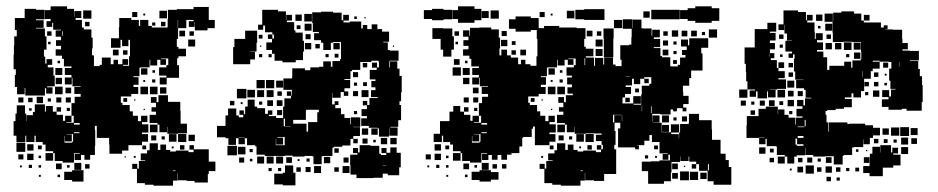

<svg xmlns="http://www.w3.org/2000/svg" viewBox="-20 -557 2964 607"><path d="M60 -107H32V-128H23V-174H29V-198H33V-224H59V-198H63V-174H64V-193H84V-203H90V-227H122V-204H125V-222H147V-204H159V-218H173V-204H159V-194H179V-175H186V-191H206V-171H190V-169H213V-191H206V-231H232H216V-251H235V-260H215V-282H235V-284H209V-311H207V-290H185V-312H206V-320H185V-342H206V-347H182V-371H176V-381H156V-401H173V-412H157V-430H173V-441H156V-461H173V-463H148V-485H145V-472H127V-490H140V-497H122V-525H140V-537H192V-529H214V-504H215V-522H237V-500H219V-494H239V-470H245V-464H269V-438H273V-404H271V-382H277V-352V-348H295V-352H302V-375H330V-354H339V-368H353V-354H367V-370H385V-352H369V-349H388V-379H391V-406V-431H361V-406H331V-436H356V-471H357V-500H395V-494H419V-475H423V-494H449V-475H460V-470H485H510V-497H511V-526H539V-528H569H592V-535H640V-494H659V-468H636V-461H596V-487H595V-472H577V-490H592V-494H569V-468H543V-434H539V-409H544V-373H540V-351H546V-311H507V-290H485V-312H506V-318H483V-344H506V-351H512V-372H489V-370H505V-352H487V-368H477V-350H455V-368H453V-344H424V-343H421V-316H402V-313H418V-289H402V-282H417V-260H395V-252H362V-232H367V-225H390V-205H400V-191H416V-174H426V-191H446V-171H429V-164H449V-138H429V-133H448V-109H429V-98H399H386V-81H366V-98V-71H326V-100H325V-121H286V-159H280V-146H281V-96H280V-67H265V-52H247V-67H236V-51H216V-71H232V-73H214V-43H178V-48H153V-73H148V-79H124V-100H115V-108H93V-128H89V-108H63V-128H60ZM58 -259H34V-282H27V-320H30V-338H23V-384H24V-413H25V-442H33V-462H27V-500H58V-529H94V-526H121V-496H94V-493H118V-469H94V-467H122V-442H127V-400H119V-378H103H123V-356H127V-370H145V-352H131V-344H149V-318H131H153V-284H129V-281H146V-261H126V-278H122V-255H90H60V-279H58ZM269 -498H243V-524H269ZM508 -499H484V-523H508ZM414 -503H398V-519H414ZM439 -508H433V-514H439ZM543 -468V-494H542V-468ZM263 -474H249V-488H263ZM503 -474H489V-488H503ZM471 -476H461V-486H471ZM565 -442H547V-460H565ZM178 -444V-458H176V-444ZM143 -444H129V-458H143ZM593 -444H579V-458H593ZM597 -410H575V-432H597ZM386 -411H366V-431H386ZM140 -417H132V-425H140ZM568 -379H544V-403H568ZM355 -382H337V-400H355ZM383 -384H369V-398H383ZM170 -357H162V-365H170ZM177 -320H155V-342H177ZM446 -321H426V-341H446ZM470 -327H462V-335H470ZM176 -291H156V-311H176ZM471 -296H461V-306H471ZM439 -298H433V-304H439ZM448 -259H424V-283H448ZM478 -259H454V-283H478ZM178 -259H154V-283H178ZM506 -261H486V-281H506ZM205 -262H187V-280H205ZM508 -139H484V-163H501H478V-168H453V-194H473V-232H457V-250H475V-234H481V-256H511V-235H550V-206H551V-166H571V-136H543V-134H509V-156H508ZM116 -231H96V-251H116ZM204 -233H188V-249H204ZM174 -233H158V-249H174ZM54 -233H38V-249H54ZM83 -234H69V-248H83ZM382 -235H370V-247H382ZM141 -236H131V-246H141ZM408 -239H404V-243H408ZM473 -204H459V-218H473ZM201 -206H191V-216H201ZM80 -207H72V-215H80ZM438 -209H434V-213H438ZM214 -163H232V-168H214V-136H231V-139H214ZM478 -139H454V-163H478ZM569 -108H543V-134H569ZM207 -110H185V-127H184V-106H208V-109H211V-133H190V-132H207ZM538 -109H514V-133H538ZM596 -111H576V-131H596ZM474 -113H458V-129H474ZM501 -116H491V-126H501ZM60 -77H32V-105H60ZM527 30H465V27H438V22H413V-23H398V-39H414V-24H419V-48H439V-50H425V-72H445V-82H453V-104H479V-83H487V-100H505V-83H518V-78H536V-81H576V-76H592V-84H579V-98H593V-85H640V-55V-46H661V-16H640V-7H637V20H595V15H570V13H542V-10H541V14H527ZM86 -81H66V-101H86ZM563 -84H549V-98H563ZM112 -85H100V-97H112ZM442 -85H430V-97H442ZM529 -88H523V-94H529ZM148 -49H124V-73H148ZM86 -51H66V-71H86ZM54 -53H38V-69H54ZM110 -57H102V-65H110ZM409 -58H403V-64H409ZM378 -59H374V-63H378ZM237 -20H215V-42H237ZM175 -22H157V-40H175ZM263 -24H249V-38H263ZM81 -26H71V-36H81ZM110 -27H102V-35H110ZM200 -27H192V-35H200ZM49 -28H43V-34H49ZM244 17H208V12H183V-14H208V-19H244ZM527 -16H535V-18H527ZM170 3H162V-5H170ZM109 2H103V-4H109Z M915 -360H873V-365H848V-387H840V-399H822V-423H840V-434H827V-448H841V-455H818V-476H812V-463H796V-479H809V-526H859V-521H884V-494H885V-510H903V-492H887V-487H910V-461H914V-454H937V-428H917H941V-394H938V-367H915ZM726 -99H702V-120H693V-123H666V-159H693V-162V-192H701V-214H727V-192H735V-186H749V-194H737V-208H751V-196H755V-220H793V-215H818V-197H827V-208H841V-194H830V-190H853V-184H875V-220H879V-246H900V-254H887V-268H901V-255H903V-273H876V-309H903V-312H904V-341H944V-335H961V-344H989V-346H1002V-363H1026V-346H1031V-364H1055V-370H1058V-395V-424H1033V-422H1026V-399H1002V-422H995V-430H973V-452H988V-456H969V-484H967V-518H995V-520H1033V-517H1060V-493H1065V-510H1083V-492H1066V-486H1086V-489H1122V-467H1127V-478H1141V-465H1155V-480H1173V-465H1188V-457H1210V-425H1192V-423H1206V-399H1192H1212V-397H1240V-365H1212V-363H1210V-344H1212V-363H1236V-340H1243V-317H1250V-265H1248V-237H1243V-225H1248V-177H1239V-156H1214V-154H1237V-128H1211V-151H1210V-125H1178V-151H1174V-131H1154V-151H1174V-153H1146V-159H1122V-183H1140V-190H1123V-212H1140V-224H1127V-238H1141V-225H1148V-247H1174V-250H1153V-272H1167V-281H1154V-301H1167V-306H1149V-336H1171V-343H1156V-359H1172V-344H1178V-363H1176V-365H1154V-361H1119V-336H1093V-332H1088V-307H1069V-304H1087V-278H1069V-268H1081V-254H1067V-266H1057V-248H1031V-263H1030V-245V-227H1038V-237H1050V-225H1040V-215H1058V-196H1069V-184H1087V-164H1089V-186H1119V-156H1097V-155H1118V-127H1097V-118H1111V-104H1097V-118H1088V-97H1062V-93H1035V-90H1031V-64H1002V-63H997V-38H971V-63H966V-64H943V-62H905V-65H881V-64H851H817V-93V-68H791V-94H816H787V-116V-98H761V-120H754V-101H734V-120H726ZM966 -489H942V-513H966ZM934 -491H914V-511H934ZM1108 -497H1100V-505H1108ZM1136 -499H1132V-503H1136ZM965 -460H943V-482H965ZM930 -465H918V-477H930ZM771 -354H717V-408H721V-434H755V-460H793V-422H791V-394H771V-393H786V-369H771ZM962 -433H946V-449H962ZM846 -435V-448H841V-435ZM810 -435H798V-447H810ZM964 -401H944V-421H964ZM1054 -401H1034V-421H1054ZM991 -404H977V-418H991ZM1226 -409H1222V-413H1226ZM806 -409H802V-413H806ZM1050 -375H1038V-387H1050ZM839 -376H829V-386H839ZM809 -376H799V-386H809ZM1019 -376H1009V-386H1019ZM1141 -344H1127V-358H1141ZM1112 -313H1096V-329H1112ZM817 -278H791V-304H817ZM847 -278H821V-304H847ZM875 -280H853V-302H875ZM1140 -285H1128V-297H1140ZM1109 -286H1099V-296H1109ZM759 -246H729V-276H759ZM786 -249H762V-273H786ZM1145 -250H1123V-272H1145ZM815 -250H793V-272H815ZM845 -250H823V-272H845ZM1112 -253H1096V-269H1112ZM871 -254H857V-268H871ZM1175 -251V-264V-251ZM785 -220H763V-242H785ZM873 -222H855V-240H873ZM843 -222H825V-240H843ZM721 -224H707V-238H721ZM809 -226H799V-236H809ZM747 -228H741V-234H747ZM947 -178H907V-166H949V-141H954V-171H983V-202H988V-210H963H948V-207H947ZM872 -193H856V-209H872ZM1109 -196H1099V-206H1109ZM881 -158V-182H877V-158ZM881 -157H899V-158H881ZM1144 -131H1124V-151H1144ZM881 -125H896H881ZM875 -100H853V-118H852V-98H880V-124H857V-122H875ZM735 -121H753V-122H735ZM1234 -101H1214V-121H1234ZM1204 -101H1184V-121H1204ZM1142 -103H1126V-119H1142ZM1168 -107H1160V-115H1168ZM1161 6H1107V-5H1088V-34H1087V-68H1110V-73H1096V-89H1112V-75H1117V-98H1151V-96H1179V-71H1184V-67H1201V-73H1186V-89H1202V-74H1214V-91H1234V-74H1247V-28H1242V-3H1206V-8H1190V5H1161ZM881 -97H896H881ZM729 -66H699V-96H729ZM756 -69H732V-93H756ZM1051 -74H1037V-88H1051ZM779 -76H769V-86H779ZM845 -40H823V-62H845ZM815 -40H793V-62H815ZM875 -40H853V-62H875ZM1024 -41H1004V-61H1024ZM903 -42H885V-60H903ZM752 -43H736V-59H752ZM1082 -43H1066V-59H1082ZM959 -46H949V-56H959ZM778 -47H770V-55H778ZM927 -48H921V-54H927ZM1190 -34H1201V-35H1190ZM914 29H874V26H847V-8H874V-11H881V-34H907V-11H914ZM995 -10H973V-32H995ZM1085 -10H1063V-32H1085ZM962 -13H946V-29H962ZM1051 -14H1037V-28H1051ZM931 -14H917V-28H931ZM869 -16H859V-26H869ZM839 -16H829V-26H839Z M2230 -485H2178V-491H2154V-497H2130V-525H2154V-531H2178V-537H2230V-531H2254V-491H2230ZM1480 -485H1428V-497H1410V-525H1428V-537H1480V-529H1502V-493H1480ZM1382 -493H1346V-497H1320V-525H1346V-529H1382V-526H1409V-496H1382ZM1891 -494H1857H1827V-496H1799V-526H1827V-528H1857H1891ZM2129 -496H2099H2069H2039V-526H2069H2099H2129ZM1557 -498H1531V-524H1557ZM1796 -499H1772V-523H1796ZM1525 -500H1503V-522H1525ZM2034 -501H2014V-521H2034ZM1702 -503H1686V-519H1702ZM1727 -508H1721V-514H1727ZM1377 -108H1351V-134H1371V-174H1400V-175H1401V-204H1413V-222H1435V-204H1447V-218H1461V-204H1447V-194H1467V-175H1474V-191H1494V-171H1478V-169H1501V-191H1494V-231H1520H1504V-251H1523V-260H1503V-282H1523V-284H1497V-311H1495V-290H1473V-312H1494V-320H1473V-342H1494V-347H1470V-371H1464V-381H1444V-401H1461V-412H1445V-430H1461V-441H1444V-461H1464V-444H1466V-469H1495V-470H1533V-464H1557V-438H1561V-404H1559V-382H1595V-375H1618V-354H1627V-368H1641V-354H1657V-349H1676V-379H1679V-406V-434H1677V-462H1658V-457H1610V-466H1589V-496H1610V-505H1658V-500H1683V-468H1700V-475H1748V-470H1773H1803V-468H1831V-434H1827V-409H1832V-375H1858V-349H1861V-374H1887V-353H1890V-375H1918V-353H1926V-348H1945V-368H1941V-414H1969V-416H1976V-439H1977V-466H1949V-496H1979V-468H1980V-495H2008V-468H2011V-467H2040V-444H2042V-463H2066V-439H2047V-434H2067V-408H2047V-405H2068V-380H2073V-376H2099V-348H2101V-347H2123V-352H2130V-375H2147V-383H2136V-399H2151V-410H2133V-432H2155V-414H2159V-436H2189V-414V-436H2219V-406H2197V-388H2201V-334H2165V-310H2159V-286H2139V-267H2140V-254H2157V-228H2140V-217H2150V-205H2138V-215H2120V-205H2108V-211H2100V-195H2068V-211V-197H2042V-172H2043V-192H2065V-170H2045V-169H2072V-139H2101V-164H2127V-138H2130V-165H2157V-168H2158V-197H2190V-177H2230V-148H2231V-115H2258V-71H2274V-51H2284V-29H2292V27H2236V16H2217V-17H2190V-38H2181V-24H2167V-38H2181V-46H2159V-62H2157V-48H2131V-62H2130V-45H2103V-12H2101V16H2079V24H2029V-16H2009V-46H2038V-47H2065V-50H2098V-68H2093V-52H2075V-70H2091V-72H2065V-108H2041V-130H2019H2033V-112H2017V-98H1994V-97H2000V-85H1988V-91H1934V-151H1941V-169H1923V-143H1926V-99H1922V-85H1928V-55V-7H1890V15H1858V13H1830V-10H1829V14H1815V30H1753V27H1726V22H1701V-23H1686V-39H1702V-24H1707V-48H1727V-50H1713V-72H1733V-82H1741V-104H1767V-83H1775V-100H1793V-83H1806V-78H1824V-81H1864V-76H1880V-84H1867V-98H1881V-85H1886V-99H1882V-111H1864V-131H1882V-135H1858V-136H1831V-134H1797V-156H1796V-139H1772V-163H1789H1766V-168H1741V-194H1761V-232H1745V-250H1763V-234H1769V-256H1791V-261H1774V-281H1788V-290H1773V-312H1788V-318H1771V-344H1794V-351H1800V-372H1777V-370H1793V-352H1775V-368H1765V-350H1743V-368H1741V-344H1712V-343H1709V-316H1690V-313H1706V-289H1690V-282H1705V-260H1683V-252H1650V-232H1655V-225H1678V-205H1688V-191H1704V-174H1714V-191H1734V-171H1717V-164H1737V-138H1717V-133H1736V-109H1717V-98H1671V-128V-157H1665V-150H1661V-124H1634V-121H1631V-94H1622V-73H1597V-68H1583V-52H1565V-67H1553V-52H1535V-67H1524V-51H1504V-71H1520V-73H1502V-43H1466V-48H1441V-73H1436V-79H1412V-100H1403V-108H1381V-128H1377ZM1947 -468H1921V-494H1947ZM1407 -378H1381V-400H1373V-434H1347V-468H1381V-467H1410V-442H1415V-400H1407ZM1919 -406H1889V-435H1888V-467H1920V-435H1919ZM2247 -438H2221V-464H2247ZM2124 -441H2104V-461H2124ZM1853 -442H1835V-460H1853ZM2153 -442H2135V-460H2153ZM2183 -442H2165V-460H2183ZM1582 -443H1566V-459H1582ZM2091 -444H2077V-458H2091ZM1431 -444H1417V-458H1431ZM1881 -444H1867V-458H1881ZM2209 -446H2199V-456H2209ZM1885 -410H1863V-432H1885ZM1584 -411H1564V-431H1584ZM2092 -413H2076V-429H2092ZM1610 -415H1598V-427H1610ZM2119 -416H2109V-426H2119ZM1428 -417H1420V-425H1428ZM1919 -376H1889V-406H1919ZM1856 -379H1832V-403H1856ZM1885 -380H1863V-402H1885ZM1583 -382H1565V-400H1583ZM2093 -382H2075V-400H2093ZM1643 -382H1625V-400H1643ZM1611 -384H1597V-398H1611ZM2119 -386H2109V-396H2119ZM1830 -351V-373H1828V-351ZM1433 -352H1415V-370H1433ZM2120 -355H2108V-367H2120ZM1458 -357H1450V-365H1458ZM1437 -318H1411V-344H1437ZM1465 -320H1443V-342H1465ZM1734 -321H1714V-341H1734ZM1758 -327H1750V-335H1758ZM1958 -315H1971V-316H1958ZM1956 -249H1948V-230H1982V-253H2006V-229H1983V-226H2007V-258H2009V-286H2033V-292H2039V-313H2036H2017V-308H2031V-294H2017V-308H2004V-291H1984V-308H1978V-287H1958V-282H1975V-260H1956ZM1464 -291H1444V-311H1464ZM1759 -296H1749V-306H1759ZM1727 -298H1721V-304H1727ZM1736 -259H1712V-283H1736ZM1766 -259H1742V-283H1766ZM1493 -262H1475V-280H1493ZM2000 -265H1988V-277H2000ZM1492 -233H1476V-249H1492ZM1462 -233H1446V-249H1462ZM1971 -234H1957V-248H1971ZM1670 -235H1658V-247H1670ZM1696 -239H1692V-243H1696ZM2010 -205V-224H2009V-205ZM2040 -199V-221H2038V-199ZM1761 -204H1747V-218H1761ZM1489 -206H1479V-216H1489ZM1726 -209H1722V-213H1726ZM1921 -194H1918V-170H1922V-193H1945V-194H1921ZM2095 -170H2073V-192H2095ZM1947 -174V-192H1946V-174ZM2152 -173H2136V-189H2152ZM2119 -176H2109V-186H2119ZM1502 -163H1520V-168H1502V-136H1519V-139H1502ZM1766 -139H1742V-163H1766ZM2095 -140H2073V-162H2095ZM2126 -133V-120H2127V-138H2102V-133ZM1857 -108H1831V-134H1857ZM1495 -110H1473V-127H1472V-106H1496V-109H1499V-133H1478V-132H1495ZM1826 -109H1802V-133H1826ZM1762 -113H1746V-129H1762ZM1789 -116H1779V-126H1789ZM1374 -81H1354V-101H1374ZM1851 -84H1837V-98H1851ZM1400 -85H1388V-97H1400ZM1730 -85H1718V-97H1730ZM2060 -85H2048V-97H2060ZM1817 -88H1811V-94H1817ZM1436 -49H1412V-73H1436ZM1374 -51H1354V-71H1374ZM1342 -53H1326V-69H1342ZM2029 -56H2019V-66H2029ZM1398 -57H1390V-65H1398ZM2057 -58H2051V-64H2057ZM1697 -58H1691V-64H1697ZM1525 -20H1503V-42H1525ZM2123 -22H2105V-40H2123ZM1463 -22H1445V-40H1463ZM2221 -18V-38H2218V-18ZM1551 -24H1537V-38H1551ZM1581 -24H1567V-38H1581ZM1369 -26H1359V-36H1369ZM1398 -27H1390V-35H1398ZM1488 -27H1480V-35H1488ZM1337 -28H1331V-34H1337ZM2146 -29H2142V-33H2146ZM1532 17H1496V12H1471V-14H1496V-19H1532ZM1815 -16H1823V-18H1815ZM2158 13H2130V-15H2158ZM2187 12H2161V-14H2187ZM1556 11H1532V-13H1556ZM2214 9H2194V-11H2214ZM2123 8H2105V-10H2123ZM1458 3H1450V-5H1458ZM1397 2H1391V-4H1397Z M2400 -101H2380V-121H2397V-122H2380V-121H2340V-161H2341V-190H2378V-213H2401V-220H2439V-197H2440V-211H2460V-194H2473V-185H2494V-163H2496V-185H2517V-189H2498V-213H2517V-221H2500V-241H2520V-224H2525V-246H2545V-248H2527V-273H2522V-278H2497V-304H2520V-305H2494V-331H2490V-371H2492V-385H2487V-374H2473V-388H2484V-394H2463V-428H2484V-429H2468V-451H2460V-478H2459V-462H2441V-480H2457V-524H2503V-519H2528V-493H2531V-510H2549V-492H2532V-486H2555V-457H2556V-434H2559V-452H2581V-430H2563V-423H2582V-399H2563V-394H2583V-376H2595V-336H2602V-349H2649V-362H2671V-343H2675V-366H2701V-370H2703V-393H2702V-424H2673V-425H2647V-424H2613V-453H2612V-488H2587V-514H2613V-489H2614V-517H2640V-521H2680V-514H2703V-492H2711V-510H2729V-492H2711V-486H2735H2765V-470H2774V-477H2786V-465H2779V-464H2803V-463H2832V-434H2833V-421H2850V-401H2833V-397H2856V-396H2885V-366H2857V-364H2883V-339H2888V-316H2895V-288H2897V-234H2894V-207H2846V-213H2831V-210H2789V-219H2768V-243H2789V-250H2769V-272H2791V-252H2797V-274H2811V-276H2795V-302H2791V-340H2798V-361H2790V-362H2761V-340H2739V-332H2733V-308H2712V-269H2702V-249H2678V-262H2672V-249H2651V-244H2673V-218H2648V-213H2622V-209H2595V-206H2590V-194H2593V-170H2599V-141H2601V-170H2659V-165H2665V-166H2715V-161H2740V-153H2762V-129H2740V-121H2715H2730V-101H2710V-116H2709V-92H2680V-91H2674V-67H2647V-64H2644V-37H2616V-63H2589V-62H2551V-67H2526V-91H2525V-66H2499V-62H2461V-67H2436V-94H2433V-95H2404V-118H2400ZM2580 -491H2560V-511H2580ZM2370 -251H2350V-271H2367V-274H2343V-300H2339V-329H2338V-355H2334V-407H2366V-417V-465H2406V-485H2434V-457H2414V-453H2432V-429H2414V-421H2430V-401H2414V-389H2428V-373H2417V-367H2436V-342H2441V-332H2461V-310H2441V-306H2465V-276H2437V-274H2413V-273H2432V-249H2408V-268H2405V-246H2375V-268H2370ZM2611 -460H2589V-482H2611ZM2574 -467H2566V-475H2574ZM2607 -434H2593V-448H2607ZM2457 -434H2443V-448H2457ZM2672 -399H2648V-423H2672ZM2701 -400H2679V-422H2701ZM2640 -401H2620V-421H2640ZM2610 -401H2590V-421H2610ZM2455 -406H2445V-416H2455ZM2700 -371H2680V-391H2700ZM2412 -378V-387H2411V-378ZM2665 -376H2655V-386H2665ZM2454 -377H2446V-385H2454ZM2739 -362H2761V-365H2739ZM2823 -346V-361H2822V-346ZM2459 -342H2441V-360H2459ZM2788 -343H2772V-359H2788ZM2487 -344H2473V-358H2487ZM2707 -313V-332H2706V-313ZM2757 -314H2743V-328H2757ZM2487 -314H2473V-328H2487ZM2783 -318H2777V-324H2783ZM2491 -280H2469V-302H2491ZM2757 -284H2743V-298H2757ZM2727 -284H2713V-298H2727ZM2784 -287H2776V-295H2784ZM2343 -248H2317V-274H2343ZM2462 -249H2438V-273H2462ZM2760 -251H2740V-271H2760ZM2489 -252H2471V-270H2489ZM2518 -253H2502V-269H2518ZM2725 -256H2715V-266H2725ZM2490 -221H2470V-241H2490ZM2429 -222H2411V-240H2429ZM2338 -223H2322V-239H2338ZM2398 -223H2382V-239H2398ZM2456 -225H2444V-237H2456ZM2365 -226H2355V-236H2365ZM2367 -194H2353V-208H2367ZM2485 -196H2475V-206H2485ZM2527 -158V-178H2524V-158ZM2502 -155H2523V-157H2502ZM2854 -127H2826V-155H2854ZM2823 -128H2797V-154H2823ZM2881 -130H2859V-152H2881ZM2790 -131H2770V-151H2790ZM2520 -101H2500V-119H2495V-100H2499V-96H2520V-127H2502V-121H2520ZM2851 -100H2829V-122H2851ZM2879 -102H2861V-120H2879ZM2757 -104H2743V-118H2757ZM2786 -105H2774V-117H2786ZM2815 -106H2805V-116H2815ZM2771 0H2729V-10H2709V-32H2729V-42H2711V-60H2729V-42H2730V-71H2738V-93H2762V-75H2763V-98H2797V-75H2801V-90H2819V-72H2804V-68H2827V-34H2804V-27H2771ZM2851 -70H2829V-92H2851ZM2400 -71H2380V-91H2400ZM2426 -75H2414V-87H2426ZM2694 -77H2686V-85H2694ZM2722 -79H2718V-83H2722ZM2491 -40H2469V-62H2491ZM2461 -40H2439V-62H2461ZM2609 -42H2591V-60H2609ZM2548 -43H2532V-59H2548ZM2427 -44H2413V-58H2427ZM2517 -44H2503V-58H2517ZM2575 -46H2565V-56H2575ZM2553 -8H2527V-34H2553ZM2610 -11H2590V-31H2610ZM2519 -12H2501V-30H2519ZM2577 -14H2563V-28H2577ZM2637 -14H2623V-28H2637ZM2696 -15H2684V-27H2696ZM2665 -16H2655V-26H2665ZM2483 -18H2477V-24H2483ZM2607 16H2593V2H2607ZM2635 14H2625V4H2635Z"/></svg>

Font: Rubik Storm
Style: Regular
Weight: 400
Designer: Hubert and Fischer, NaN
Foundry: Hubert and Fischer, NaN
Version: Version 2.201